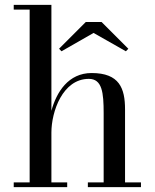

<svg xmlns="http://www.w3.org/2000/svg" viewBox="-20 -770 636 790"><path d="M36.5 -19.5V0H256.5V-19.5H191.5V-224.5C191.5 -310.5 237.5 -445.5 345.5 -445.5C400.5 -445.5 406.5 -388.5 406.5 -304.5V-19.5H341.5V0H560V-19.5H494.5V-319.5C494.5 -406.5 471.5 -469.5 357 -469.5C261.5 -469.5 212.5 -391.5 191.5 -314V-750H36.5V-730.5H102V-19.5ZM365 -634.5 498 -559 508 -569.5 398 -679.5H333L223 -569.5L233 -559Z"/></svg>

Font: Bodoni* 11
Style: Regular
Weight: 400
Version: Version 2.3